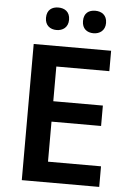

<svg xmlns="http://www.w3.org/2000/svg" viewBox="-60 -959 679 1003"><g transform="rotate(5 279.0 -457.5)"><path d="M145 -856C145 -816 172 -797 205 -797C238 -797 266 -816 266 -856C266 -898 238 -915 205 -915C172 -915 145 -898 145 -856ZM339 -856C339 -816 365 -797 399 -797C431 -797 460 -816 460 -856C460 -898 431 -915 399 -915C365 -915 339 -898 339 -856ZM499 0V-108H221V-318H481V-425H221V-607H499V-714H93V0Z"/></g></svg>

Font: Noto Sans Arabic SemBd
Style: Regular
Weight: 600
Designer: Monotype Design Team, Nadine Chahine, Nizar Qandah and Khaled Hosny
Foundry: Monotype Imaging Inc.
Version: Version 2.012